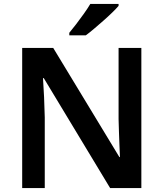

<svg xmlns="http://www.w3.org/2000/svg" viewBox="-20 -958 833 978"><path d="M700 0H541L203 -560H199Q202 -515 204.5 -463.5Q207 -412 208 -360V0H93V-714H251L588 -158H591Q590 -184 588.5 -217Q587 -250 586 -284.5Q585 -319 584 -351V-714H700ZM584 -928Q572 -914 551.5 -894Q531 -874 506.5 -852.5Q482 -831 458.5 -811Q435 -791 417 -778H333V-791Q348 -809 368 -835Q388 -861 407.5 -888.5Q427 -916 440 -938H584Z"/></svg>

Font: Noto Sans Hanifi Rohingya SemiBold
Style: Regular
Weight: 600
Version: Version 2.101